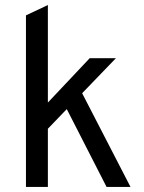

<svg xmlns="http://www.w3.org/2000/svg" viewBox="-20 -742 571 762"><path d="M83 0V-681L170 -722V-335L336 -511H440L306 -372L498 0H403L245 -309L170 -231V0Z"/></svg>

Font: Undotted
Style: Regular
Weight: 400
Designer: Delve Withrington, Dave Bailey, Thomas Jockin
Foundry: Delve Fonts LLC
Version: Version 4.000